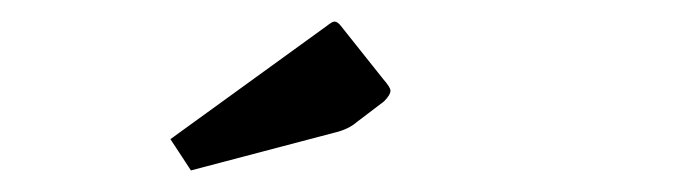

<svg xmlns="http://www.w3.org/2000/svg" viewBox="-20 -727 640 178"><path d="M138 -598 283 -703Q288 -707 290 -707Q293 -707 296 -703L335 -654Q342 -646 342 -643Q342 -639 336 -633L311 -614Q303 -607 290 -604L157 -569Z"/></svg>

Font: Changa Light
Style: Regular
Weight: 300
Designer: Eduardo Rodriguez Tunni
Foundry: Eduardo Rodriguez Tunni
Version: Version 2.002; ttfautohint (v1.5) -l 8 -r 50 -G 110 -x 14 -H